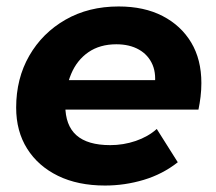

<svg xmlns="http://www.w3.org/2000/svg" viewBox="-20 -566 668 594"><path d="M305 8Q221 8 159.5 -22Q98 -52 64 -106Q30 -160 30 -233Q30 -323 70.5 -393.5Q111 -464 182.5 -505Q254 -546 347 -546Q426 -546 483 -516.5Q540 -487 571.5 -434.5Q603 -382 603 -309Q603 -288 600.5 -267Q598 -246 594 -227H149L165 -318H521L457 -290Q465 -335 452 -365.5Q439 -396 410 -412.5Q381 -429 340 -429Q289 -429 253.5 -404.5Q218 -380 200 -337Q182 -294 182 -240Q182 -178 216.5 -147.5Q251 -117 321 -117Q362 -117 400 -130Q438 -143 465 -167L530 -64Q483 -27 424.5 -9.5Q366 8 305 8Z"/></svg>

Font: MOST Montserrat
Style: Bold Italic
Weight: 700
Italic angle: -11.3°
Designer: Julieta Ulanovsky
Foundry: Julieta Ulanovsky
Version: Version 8.000;March 11, 2024;FontCreator 15.0.0.2926 64-bit